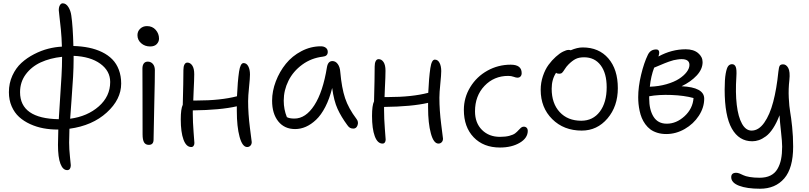

<svg xmlns="http://www.w3.org/2000/svg" viewBox="-20 -842 4927 1169"><path d="M331.1 -53.2Q286.1 -53.2 244.1 -61Q202.1 -68.8 163.6 -86.4Q125 -104 96.4 -129.9Q67.9 -155.8 51 -194.6Q34.2 -233.4 34.2 -280.8Q34.2 -335.4 55.4 -381.8Q76.7 -428.2 110.4 -459Q144 -489.7 187.7 -512.2Q231.4 -534.7 273.9 -545.4Q316.4 -556.2 356.9 -558.1Q355.5 -612.3 350.6 -662.8Q345.7 -713.4 341.8 -742.9Q337.9 -772.5 337.9 -779.8Q337.9 -798.8 344.7 -810.3Q351.6 -821.8 361.8 -821.8Q381.8 -821.8 396 -799.6Q410.2 -777.3 414.1 -748Q423.8 -682.6 426.8 -562Q478 -560.5 521.5 -551.5Q564.9 -542.5 601.6 -524.7Q638.2 -506.8 663.8 -480.7Q689.5 -454.6 703.6 -417Q717.8 -379.4 717.8 -333Q717.8 -236.8 630.1 -157Q542.5 -77.1 402.8 -58.1Q400.9 -0.5 400.9 25.9Q400.9 64.9 406 113Q411.1 161.1 411.1 164.1Q411.1 176.8 405.8 185.3Q400.4 193.8 389.2 193.8Q362.8 193.8 347.9 155Q333 116.2 333 40Q333 8.3 335 -53.2ZM428.2 -481Q428.2 -432.6 425 -374.8Q421.9 -316.9 415.5 -233.9Q409.2 -150.9 407.2 -119.1Q512.2 -133.3 581.5 -194.3Q650.9 -255.4 650.9 -342.8Q650.9 -410.2 590.8 -453.9Q530.8 -497.6 428.2 -502ZM102.1 -280.8Q102.1 -120.1 337.9 -116.2Q340.3 -161.1 345.7 -240Q351.1 -318.8 354.5 -379.9Q357.9 -440.9 357.9 -488.8V-496.1Q284.7 -488.3 228 -462.2Q171.4 -436 136.7 -389.2Q102.1 -342.3 102.1 -280.8Z M894 -559.1Q861.8 -559.1 839.4 -578.9Q816.9 -598.6 816.9 -627.9Q816.9 -651.4 833.5 -667.2Q850.1 -683.1 875 -683.1Q907.7 -683.1 928 -660.2Q948.2 -637.2 948.2 -606.9Q948.2 -588.4 934.6 -573.7Q920.9 -559.1 894 -559.1ZM886.2 40Q866.2 40 857.2 24.9Q848.1 9.8 848.1 -23.9Q848.1 -148.9 847.7 -265.9Q847.2 -382.8 847.2 -424.8Q847.2 -444.3 855.5 -455.6Q863.8 -466.8 879.9 -466.8Q897.9 -466.8 910.2 -453.4Q922.4 -439.9 922.9 -416Q923.3 -374.5 919.2 -201.9Q915 -29.3 915 7.8Q915 40 886.2 40Z M1144.5 53.2Q1113.8 53.2 1097.2 8.1Q1080.6 -37.1 1080.6 -115.2Q1080.6 -179.2 1092.8 -204.1Q1096.7 -345.7 1096.7 -416Q1096.7 -437 1103 -449Q1109.4 -460.9 1120.6 -460.9Q1138.7 -460.9 1150.6 -443.1Q1162.6 -425.3 1162.6 -390.1Q1162.6 -373.5 1161.6 -347.2Q1160.6 -320.8 1158.9 -285.9Q1157.2 -251 1156.7 -230H1177.7Q1323.2 -230 1422.9 -255.9Q1426.8 -346.2 1435.5 -405.8Q1443.4 -458 1462.9 -458Q1481.4 -458 1491.7 -438.2Q1502 -418.5 1502 -388.2Q1502 -365.7 1496.3 -311.3Q1490.7 -256.8 1490.7 -226.1Q1490.7 -149.9 1501.7 -63.7Q1512.7 22.5 1512.7 22.9Q1512.7 36.6 1504.6 44.9Q1496.6 53.2 1484.9 53.2Q1455.6 53.2 1438.7 -8.8Q1421.9 -70.8 1421.9 -166V-194.8Q1322.8 -171.9 1153.8 -169.9V-150.9Q1153.8 -99.6 1158.7 -37.1Q1163.6 25.4 1163.6 28.8Q1163.6 39.6 1158.4 46.4Q1153.3 53.2 1144.5 53.2Z M1776.9 -56.2Q1711.9 -56.2 1674.3 -103Q1636.7 -149.9 1636.7 -229Q1636.7 -287.6 1659.4 -346.9Q1682.1 -406.2 1720.5 -453.6Q1758.8 -501 1815.2 -530.5Q1871.6 -560.1 1933.6 -560.1Q1952.1 -560.1 1963.9 -551Q1975.6 -542 1975.6 -525.9Q1975.6 -500 1945.8 -497.1Q1875.5 -488.8 1820.3 -448.5Q1765.1 -408.2 1736.3 -350.3Q1707.5 -292.5 1707.5 -229Q1707.5 -176.3 1726.6 -128.9Q1742.2 -120.1 1772.5 -120.1Q1841.3 -120.1 1893.8 -201.2Q1946.3 -282.2 1970.7 -433.1Q1977.1 -470.2 2003.9 -470.2Q2023.4 -470.2 2036.6 -451.9Q2049.8 -433.6 2051.8 -403.8Q2060.5 -306.2 2081.1 -244.4Q2101.6 -182.6 2150.9 -117.2Q2164.1 -100.1 2157 -79.6Q2149.9 -59.1 2131.8 -59.1Q2118.7 -59.1 2110.6 -64Q2102.5 -68.8 2094.7 -80.1Q2057.6 -130.4 2035.4 -178.7Q2013.2 -227.1 2002.4 -306.2Q1986.3 -240.7 1960.7 -191.2Q1935.1 -141.6 1904.5 -112.8Q1874 -84 1842 -70.1Q1810.1 -56.2 1776.9 -56.2Z M2309.1 32.2Q2278.3 32.2 2261.7 -12.9Q2245.1 -58.1 2245.1 -136.2Q2245.1 -200.2 2257.3 -225.1Q2261.2 -366.7 2261.2 -437Q2261.2 -458 2267.6 -470Q2273.9 -481.9 2285.2 -481.9Q2303.2 -481.9 2315.2 -464.1Q2327.1 -446.3 2327.1 -411.1Q2327.1 -394.5 2326.2 -368.2Q2325.2 -341.8 2323.5 -306.9Q2321.8 -272 2321.3 -251H2342.3Q2487.8 -251 2587.4 -276.9Q2591.3 -367.2 2600.1 -426.8Q2607.9 -479 2627.4 -479Q2646 -479 2656.2 -459.2Q2666.5 -439.5 2666.5 -409.2Q2666.5 -386.7 2660.9 -332.3Q2655.3 -277.8 2655.3 -247.1Q2655.3 -170.9 2666.3 -84.7Q2677.2 1.5 2677.2 2Q2677.2 15.6 2669.2 23.9Q2661.1 32.2 2649.4 32.2Q2620.1 32.2 2603.3 -29.8Q2586.4 -91.8 2586.4 -187V-215.8Q2487.3 -192.9 2318.4 -190.9V-171.9Q2318.4 -120.6 2323.2 -58.1Q2328.1 4.4 2328.1 7.8Q2328.1 18.6 2323 25.4Q2317.9 32.2 2309.1 32.2Z M3023.9 56.2Q2923.8 56.2 2864 -6.1Q2804.2 -68.4 2804.2 -172.9Q2804.2 -248 2843.3 -311.8Q2882.3 -375.5 2947.8 -411.9Q3013.2 -448.2 3089.4 -448.2Q3156.2 -448.2 3156.2 -397Q3156.2 -384.3 3149.4 -376.7Q3142.6 -369.1 3130.4 -369.1Q3121.6 -369.1 3107.2 -374.5Q3092.8 -379.9 3074.2 -379.9Q2987.8 -379.9 2929.9 -319.1Q2872.1 -258.3 2872.1 -164.1Q2872.1 -93.3 2914.6 -51Q2957 -8.8 3023.9 -8.8Q3057.6 -8.8 3081.5 -15.1Q3105.5 -21.5 3117.2 -30.8Q3128.9 -40 3136.7 -49.1Q3144.5 -58.1 3152.1 -64.5Q3159.7 -70.8 3168.9 -70.8Q3180.2 -70.8 3186.8 -63.7Q3193.4 -56.6 3193.4 -45.9Q3193.4 -1.5 3144.5 27.3Q3095.7 56.2 3023.9 56.2Z M3522 -46.9Q3412.6 -46.9 3342.3 -116.7Q3272 -186.5 3272 -294.9Q3272 -338.4 3285.6 -378.9Q3299.3 -419.4 3319.8 -447.3Q3340.3 -475.1 3364 -496.3Q3387.7 -517.6 3408.2 -527.8Q3428.7 -538.1 3441.9 -538.1Q3449.2 -538.1 3455.1 -536.1Q3495.1 -553.2 3527.8 -553.2Q3626.5 -553.2 3684.1 -486.3Q3741.7 -419.4 3741.7 -305.2Q3741.7 -194.8 3678.7 -120.8Q3615.7 -46.9 3522 -46.9ZM3338.9 -301.8Q3338.9 -212.4 3387.7 -159.7Q3436.5 -106.9 3519 -106.9Q3590.3 -106.9 3632.1 -162.4Q3673.8 -217.8 3673.8 -311Q3673.8 -396 3637.2 -444.6Q3600.6 -493.2 3536.1 -493.2Q3504.9 -493.2 3484.4 -482.7Q3463.9 -472.2 3440.9 -449.2Q3428.7 -437 3418.9 -421.4Q3409.2 -405.8 3402.8 -399.4Q3396.5 -393.1 3384.8 -393.1Q3371.6 -393.1 3365.7 -398.9Q3338.9 -358.4 3338.9 -301.8Z M4036.6 -25.9Q4006.8 -25.9 3981.9 -33.7Q3957 -41.5 3939.7 -54.4Q3922.4 -67.4 3908.9 -85.9Q3895.5 -104.5 3887.5 -124Q3879.4 -143.6 3874.5 -166.5Q3869.6 -189.5 3867.7 -209.2Q3865.7 -229 3865.7 -250Q3865.7 -313 3883.3 -386.5Q3900.9 -460 3924.8 -508.8Q3940.4 -541 3975.6 -541Q3993.7 -541 3993.7 -521Q3993.7 -512.7 3988.8 -498Q4069.3 -542 4154.8 -542Q4202.6 -542 4230.2 -519Q4257.8 -496.1 4257.8 -463.9Q4257.8 -420.9 4221.9 -382.3Q4186 -343.8 4129.9 -316.9Q4267.6 -310.5 4267.6 -241.2Q4267.6 -187.5 4235.1 -137.5Q4202.6 -87.4 4148.9 -56.6Q4095.2 -25.9 4036.6 -25.9ZM4129.9 -481.9Q4117.7 -481.9 4104 -479.7Q4090.3 -477.5 4080.3 -475.3Q4070.3 -473.1 4052.5 -466.6Q4034.7 -460 4026.6 -456.8Q4018.6 -453.6 3995.1 -443.6Q3971.7 -433.6 3962.9 -430.2Q3942.9 -377.4 3936.5 -314Q3991.2 -315.9 4037.8 -329.3Q4084.5 -342.8 4114.3 -362.1Q4144 -381.3 4160.9 -403.6Q4177.7 -425.8 4177.7 -446.8Q4177.7 -481.9 4129.9 -481.9ZM3932.6 -243.2Q3932.6 -173.3 3959.2 -131.1Q3985.8 -88.9 4039.6 -88.9Q4098.1 -88.9 4147.9 -134.5Q4197.8 -180.2 4202.6 -245.1Q4146 -260.7 4068.4 -263.7Q3990.7 -266.6 3932.6 -255.9Z M4607.4 307.1Q4527.3 307.1 4479.7 288.8Q4432.1 270.5 4432.1 236.8Q4432.1 210 4462.4 210Q4471.7 210 4483.4 214.6Q4495.1 219.2 4506.6 225.1Q4518.1 231 4544.2 235.6Q4570.3 240.2 4605 240.2Q4643.6 240.2 4670.7 226.8Q4697.8 213.4 4713.1 187.5Q4728.5 161.6 4735.4 128.2Q4742.2 94.7 4742.2 50.8Q4742.2 22.5 4735.4 -38.3Q4728.5 -99.1 4726.1 -140.1Q4708.5 -93.8 4687 -61Q4665.5 -28.3 4643.1 -12Q4620.6 4.4 4600.6 11.2Q4580.6 18.1 4560.1 18.1Q4479.5 18.1 4435.8 -59.1Q4392.1 -136.2 4392.1 -296.9Q4392.1 -358.4 4398.4 -393.8Q4404.8 -429.2 4414.1 -440.2Q4423.3 -451.2 4437 -451.2Q4452.6 -451.2 4459.5 -435.1Q4466.3 -418.9 4463.4 -375Q4457 -277.3 4465.8 -203.6Q4474.6 -129.9 4497.8 -88.4Q4521 -46.9 4556.2 -46.9Q4599.1 -46.9 4633.1 -95Q4667 -143.1 4687.7 -221.7Q4708.5 -300.3 4719.2 -405.8Q4722.2 -433.6 4727.5 -441.9Q4732.9 -450.2 4748 -450.2Q4767.1 -450.2 4779.3 -428Q4791.5 -405.8 4786.1 -354Q4779.8 -300.3 4782.5 -246.6Q4785.2 -192.9 4791 -160.2Q4796.9 -127.4 4803 -69.6Q4809.1 -11.7 4809.1 50.8Q4809.1 181.6 4754.9 244.4Q4700.7 307.1 4607.4 307.1Z"/></svg>

Font: Shantell Sans Bouncy
Style: Regular
Weight: 300
Designer: Stephen Nixon, Anya Danilova, Shantell Martin
Foundry: Arrow Type
Version: Version 1.006;[9816181b4]